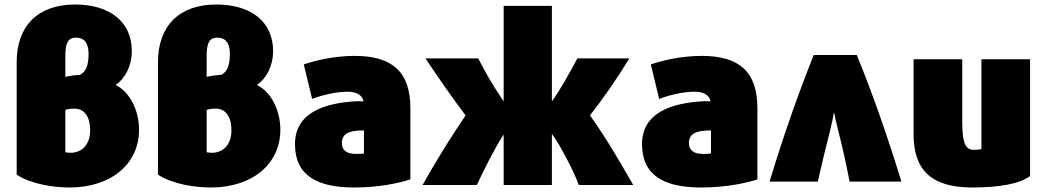

<svg xmlns="http://www.w3.org/2000/svg" viewBox="-20 -806 4645 852"><path d="M54 -530V-31C119 12 221 26 288 26C474 26 597 -79 597 -230C597 -318 555 -399 493 -429C537 -459 565 -516 565 -579C565 -708 469 -786 313 -786C149 -786 54 -692 54 -530ZM270 -318C280 -322 291 -324 310 -324C354 -324 380 -289 380 -228C380 -167 346 -128 293 -128C287 -128 280 -129 270 -130ZM318 -639C354 -639 373 -614 373 -568C373 -516 362 -488 335 -474C316 -473 290 -470 270 -465V-558C270 -617 283 -639 318 -639Z M681 -530V-31C746 12 848 26 915 26C1101 26 1224 -79 1224 -230C1224 -318 1182 -399 1120 -429C1164 -459 1192 -516 1192 -579C1192 -708 1096 -786 940 -786C776 -786 681 -692 681 -530ZM897 -318C907 -322 918 -324 937 -324C981 -324 1007 -289 1007 -228C1007 -167 973 -128 920 -128C914 -128 907 -129 897 -130ZM945 -639C981 -639 1000 -614 1000 -568C1000 -516 989 -488 962 -474C943 -473 917 -470 897 -465V-558C897 -617 910 -639 945 -639Z M1289 -166C1289 -27 1388 26 1551 26C1660 26 1750 7 1801 -10V-326C1801 -485 1723 -558 1554 -558C1459 -558 1374 -536 1328 -520L1365 -367C1412 -385 1472 -399 1523 -399C1566 -399 1589 -381 1593 -356C1585 -357 1576 -357 1566 -357C1421 -350 1289 -307 1289 -166ZM1595 -227V-125C1584 -123 1581 -123 1560 -123C1521 -123 1497 -137 1497 -172C1497 -225 1555 -227 1595 -227Z M2096 15C2122 -42 2178 -154 2215 -209V15H2429V-212C2468 -160 2534 -30 2548 15H2790C2723 -102 2668 -196 2598 -294C2660 -373 2719 -459 2773 -547H2542C2507 -481 2467 -409 2429 -356V-780H2215V-356C2156 -444 2135 -484 2102 -547H1868C1924 -462 1986 -374 2046 -294C1985 -204 1922 -104 1855 15Z M2829 -166C2829 -27 2928 26 3091 26C3200 26 3290 7 3341 -10V-326C3341 -485 3263 -558 3094 -558C2999 -558 2914 -536 2868 -520L2905 -367C2952 -385 3012 -399 3063 -399C3106 -399 3129 -381 3133 -356C3125 -357 3116 -357 3106 -357C2961 -350 2829 -307 2829 -166ZM3135 -227V-125C3124 -123 3121 -123 3100 -123C3061 -123 3037 -137 3037 -172C3037 -225 3095 -227 3135 -227Z M3395 0H3609C3625 -72 3644 -150 3663 -225C3671 -256 3679 -295 3681 -309C3683 -295 3693 -253 3700 -225C3719 -151 3735 -78 3750 0H3980C3916 -209 3850 -396 3782 -562H3591C3526 -400 3458 -209 3395 0Z M4034 -543V-211C4034 -55 4109 26 4294 26C4410 26 4504 11 4551 -25V-543H4335V-144C4324 -142 4312 -141 4300 -141C4254 -141 4250 -198 4250 -278V-543Z"/></svg>

Font: Repo ExtraBlack
Style: Regular
Weight: 400
Designer: Stefan Peev
Foundry: Context Ltd
Version: Version 001.502